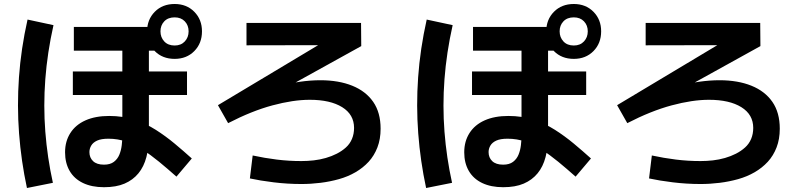

<svg xmlns="http://www.w3.org/2000/svg" viewBox="-20 -872 4040 962"><path d="M115 70Q86 -65 75.5 -203.5Q65 -342 75 -484.5Q85 -627 118 -774L248 -746Q217 -608 207 -475Q197 -342 207 -212.5Q217 -83 245 44ZM941 -78 864 13Q819 -27 777 -61.5Q735 -96 694.5 -122Q654 -148 612 -162.5Q570 -177 523 -177Q487 -177 466.5 -167.5Q446 -158 437 -142.5Q428 -127 428 -110Q428 -82 446.5 -64.5Q465 -47 501 -47Q532 -47 550.5 -61Q569 -75 578 -97Q587 -119 590 -144.5Q593 -170 593 -192V-689H726V-192Q726 -133 713.5 -85Q701 -37 673.5 -3.5Q646 30 604 48Q562 66 501 66Q440 66 396 45Q352 24 329 -15.5Q306 -55 306 -109Q306 -164 332.5 -205.5Q359 -247 408.5 -269Q458 -291 527 -291Q596 -291 653.5 -272Q711 -253 760.5 -221.5Q810 -190 855 -152.5Q900 -115 941 -78ZM772 -737V-618H350V-737ZM917 -514V-396H345V-514ZM855 -577Q794 -577 755.5 -616Q717 -655 717 -715Q717 -774 755.5 -813Q794 -852 855 -852Q915 -852 953.5 -813Q992 -774 992 -715Q992 -655 953.5 -616Q915 -577 855 -577ZM855 -644Q887 -644 906 -664.5Q925 -685 925 -715Q925 -745 906 -765Q887 -785 855 -785Q822 -785 803 -765Q784 -745 784 -715Q784 -685 803 -664.5Q822 -644 855 -644Z M1490 -65Q1521 -65 1552 -68.5Q1583 -72 1612.5 -80.5Q1642 -89 1667.5 -102Q1693 -115 1713 -133Q1733 -151 1743.5 -176Q1754 -201 1754 -231Q1754 -298 1694.5 -335Q1635 -372 1532 -372Q1449 -372 1345 -344Q1241 -316 1123 -255L1072 -345L1730 -739L1756 -646L1215 -645V-757H1789L1790 -641L1154 -289L1119 -347Q1250 -408 1368.5 -439Q1487 -470 1585 -470Q1677 -470 1745 -442.5Q1813 -415 1850 -361.5Q1887 -308 1887 -227Q1887 -175 1871 -133.5Q1855 -92 1827 -61.5Q1799 -31 1761 -9Q1723 13 1678.5 25.5Q1634 38 1586 44Q1538 50 1490 50Q1420 50 1351 41.5Q1282 33 1232 22L1246 -93Q1306 -80 1366.5 -72.5Q1427 -65 1490 -65Z M2115 70Q2086 -65 2075.5 -203.5Q2065 -342 2075 -484.5Q2085 -627 2118 -774L2248 -746Q2217 -608 2207 -475Q2197 -342 2207 -212.5Q2217 -83 2245 44ZM2941 -78 2864 13Q2819 -27 2777 -61.5Q2735 -96 2694.5 -122Q2654 -148 2612 -162.5Q2570 -177 2523 -177Q2487 -177 2466.5 -167.5Q2446 -158 2437 -142.5Q2428 -127 2428 -110Q2428 -82 2446.5 -64.5Q2465 -47 2501 -47Q2532 -47 2550.5 -61Q2569 -75 2578 -97Q2587 -119 2590 -144.5Q2593 -170 2593 -192V-689H2726V-192Q2726 -133 2713.5 -85Q2701 -37 2673.5 -3.5Q2646 30 2604 48Q2562 66 2501 66Q2440 66 2396 45Q2352 24 2329 -15.5Q2306 -55 2306 -109Q2306 -164 2332.5 -205.5Q2359 -247 2408.5 -269Q2458 -291 2527 -291Q2596 -291 2653.5 -272Q2711 -253 2760.5 -221.5Q2810 -190 2855 -152.5Q2900 -115 2941 -78ZM2772 -737V-618H2350V-737ZM2917 -514V-396H2345V-514ZM2855 -577Q2794 -577 2755.5 -616Q2717 -655 2717 -715Q2717 -774 2755.5 -813Q2794 -852 2855 -852Q2915 -852 2953.5 -813Q2992 -774 2992 -715Q2992 -655 2953.5 -616Q2915 -577 2855 -577ZM2855 -644Q2887 -644 2906 -664.5Q2925 -685 2925 -715Q2925 -745 2906 -765Q2887 -785 2855 -785Q2822 -785 2803 -765Q2784 -745 2784 -715Q2784 -685 2803 -664.5Q2822 -644 2855 -644Z M3490 -65Q3521 -65 3552 -68.5Q3583 -72 3612.5 -80.5Q3642 -89 3667.5 -102Q3693 -115 3713 -133Q3733 -151 3743.5 -176Q3754 -201 3754 -231Q3754 -298 3694.5 -335Q3635 -372 3532 -372Q3449 -372 3345 -344Q3241 -316 3123 -255L3072 -345L3730 -739L3756 -646L3215 -645V-757H3789L3790 -641L3154 -289L3119 -347Q3250 -408 3368.5 -439Q3487 -470 3585 -470Q3677 -470 3745 -442.5Q3813 -415 3850 -361.5Q3887 -308 3887 -227Q3887 -175 3871 -133.5Q3855 -92 3827 -61.5Q3799 -31 3761 -9Q3723 13 3678.5 25.5Q3634 38 3586 44Q3538 50 3490 50Q3420 50 3351 41.5Q3282 33 3232 22L3246 -93Q3306 -80 3366.5 -72.5Q3427 -65 3490 -65Z"/></svg>

Font: Murecho Thin SemiBold
Style: Regular
Weight: 600
Version: Version 1.010